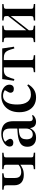

<svg xmlns="http://www.w3.org/2000/svg" viewBox="1184 -1752 581 2990"><g transform="rotate(-90 1475.0 -256.5)"><path d="M336 0V-21L377 -26Q394 -28 399.5 -37Q405 -46 405 -69V-231Q380 -211 341.5 -194Q303 -177 246 -177Q170 -177 127.5 -215Q85 -253 85 -328V-439Q85 -464 80.5 -474Q76 -484 60 -486L15 -492L17 -513H272V-493L224 -485Q209 -483 204 -474Q199 -465 199 -441V-315Q199 -264 223 -240.5Q247 -217 292 -217Q327 -217 356.5 -229Q386 -241 405 -259V-445Q405 -468 399.5 -476.5Q394 -485 377 -487L335 -493L337 -513H592V-492L549 -487Q530 -485 524.5 -476.5Q519 -468 519 -444V-69Q519 -46 524.5 -37.5Q530 -29 548 -27L593 -21V0Z M826 14Q760 14 722.5 -22Q685 -58 685 -121Q685 -173 711.5 -206Q738 -239 800.5 -256.5Q863 -274 969 -278V-390Q969 -430 958.5 -455Q948 -480 927 -491.5Q906 -503 871 -503Q840 -503 809.5 -493Q779 -483 763 -467Q781 -446 791 -431Q801 -416 805 -405.5Q809 -395 809 -387Q809 -368 793 -354Q777 -340 749 -340Q719 -340 703.5 -355Q688 -370 688 -396Q688 -429 714.5 -459Q741 -489 786.5 -508Q832 -527 887 -527Q952 -527 995.5 -507.5Q1039 -488 1061 -447.5Q1083 -407 1083 -342V-86Q1083 -60 1094 -48.5Q1105 -37 1125 -37Q1136 -37 1148 -40Q1160 -43 1172 -49L1179 -34Q1156 -8 1129 3Q1102 14 1076 14Q1029 14 1005 -10.5Q981 -35 976 -81Q959 -47 938 -26Q917 -5 889.5 4.5Q862 14 826 14ZM877 -37Q904 -37 925 -50Q946 -63 957.5 -86.5Q969 -110 969 -140V-255Q908 -254 871 -242.5Q834 -231 817.5 -205Q801 -179 801 -134Q801 -87 820.5 -62Q840 -37 877 -37Z M1455 14Q1386 14 1334 -16.5Q1282 -47 1252.5 -105.5Q1223 -164 1223 -247Q1223 -333 1255 -396Q1287 -459 1344 -493Q1401 -527 1476 -527Q1530 -527 1569.5 -509.5Q1609 -492 1630.5 -463.5Q1652 -435 1652 -401Q1652 -381 1645 -365.5Q1638 -350 1623.5 -341Q1609 -332 1587 -332Q1557 -332 1541.5 -346Q1526 -360 1526 -383Q1526 -398 1536 -417.5Q1546 -437 1567 -472Q1548 -486 1526.5 -493Q1505 -500 1477 -500Q1438 -500 1407.5 -477Q1377 -454 1360 -405.5Q1343 -357 1343 -280Q1343 -175 1384 -120.5Q1425 -66 1496 -66Q1544 -66 1579 -82Q1614 -98 1641 -123L1657 -108Q1622 -49 1572.5 -17.5Q1523 14 1455 14Z M1846 0V-21L1895 -28Q1911 -30 1916 -39.5Q1921 -49 1921 -75V-488H1886Q1856 -488 1835 -482Q1814 -476 1799.5 -463Q1785 -450 1775 -429Q1765 -408 1755 -378L1739 -324L1713 -330L1739 -513H2216L2243 -330L2216 -324L2200 -379Q2188 -418 2173 -442Q2158 -466 2133.5 -477Q2109 -488 2067 -488H2035V-71Q2035 -48 2039.5 -39Q2044 -30 2059 -28L2111 -21V0Z M2314 0V-21L2360 -28Q2375 -30 2380 -39.5Q2385 -49 2385 -75V-439Q2385 -465 2380 -474.5Q2375 -484 2360 -486L2314 -492L2315 -513H2571V-493L2524 -485Q2509 -483 2504 -474Q2499 -465 2499 -441V-138L2720 -420V-445Q2720 -468 2714.5 -476.5Q2709 -485 2692 -487L2650 -493L2652 -513H2907V-492L2863 -487Q2845 -485 2839 -476.5Q2833 -468 2833 -444V-69Q2833 -46 2839 -37.5Q2845 -29 2863 -27L2908 -21V0H2651V-21L2691 -26Q2709 -28 2714.5 -37Q2720 -46 2720 -69V-380L2499 -98V-71Q2499 -48 2504 -39Q2509 -30 2524 -28L2571 -21V0Z"/></g></svg>

Font: Literata 60pt Medium
Style: Regular
Weight: 500
Designer: Latin by Veronika Burian and Jose Scaglione. Greek by Irene Vlachou. Cyrillic by Vera Evstafieva.
Foundry: TypeTogether
Version: Version 3.103;gftools[0.9.29]